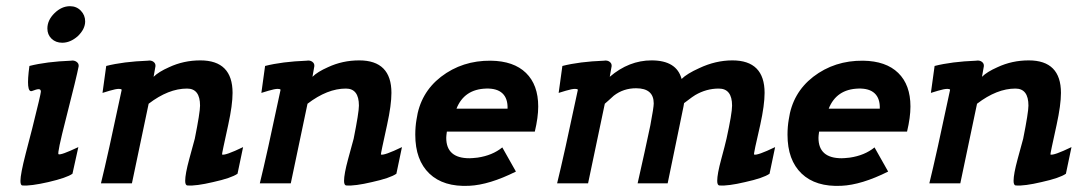

<svg xmlns="http://www.w3.org/2000/svg" viewBox="-20 -592 3488 620"><path d="M181 -454Q160 -454 146.5 -467Q133 -480 133 -500Q133 -527 156 -549.5Q179 -572 206 -572Q227 -572 241 -557.5Q255 -543 255 -523Q255 -498 231 -475Q207 -454 181 -454ZM234 -378Q228 -346 193 -209Q164 -96 169 -94Q176 -90 233 -117L214 -31Q196 -18 136 -4Q79 9 52 7Q46 6 46 -8Q46 -30 63 -96L84 -177Q112 -289 112 -296Q112 -304 105 -304Q98 -304 83 -298Q63 -292 75 -379Q130 -393 209 -396Q219 -398 227 -392.5Q235 -387 234 -378Z M765 -117 747 -31Q727 -17 668 -4Q613 9 585 7Q578 6 578 -8Q578 -30 591 -78L609 -144Q626 -229 626 -251Q626 -306 584 -306Q524 -306 460 -257L406 0H306Q328 -89 373 -302Q372 -305 364 -305Q354 -305 334 -299Q316 -294 311 -292L323 -379Q378 -393 457 -396Q468 -398 475.5 -392.5Q483 -387 482 -378L476 -344Q492 -360 526 -375Q573 -397 627 -397Q731 -397 731 -292Q731 -253 717 -189Q696 -94 697 -93Q707 -89 765 -117Z M1278 -117 1260 -31Q1240 -17 1181 -4Q1126 9 1098 7Q1091 6 1091 -8Q1091 -30 1104 -78L1122 -144Q1139 -229 1139 -251Q1139 -306 1097 -306Q1037 -306 973 -257L919 0H819Q841 -89 886 -302Q885 -305 877 -305Q867 -305 847 -299Q829 -294 824 -292L836 -379Q891 -393 970 -396Q981 -398 988.5 -392.5Q996 -387 995 -378L989 -344Q1005 -360 1039 -375Q1086 -397 1140 -397Q1244 -397 1244 -292Q1244 -253 1230 -189Q1209 -94 1210 -93Q1220 -89 1278 -117Z M1707 -167H1423Q1421 -153 1421 -147Q1421 -81 1496 -81Q1504 -81 1522 -83Q1570 -90 1602 -116L1646 -38Q1560 5 1495 8Q1412 12 1366.5 -31.5Q1321 -75 1321 -157Q1321 -183 1325 -206Q1337 -292 1404 -344Q1473 -397 1565 -396Q1639 -395 1678.5 -356.5Q1718 -318 1718 -248Q1718 -213 1707 -167ZM1454 -241H1619Q1620 -274 1602.5 -290.5Q1585 -307 1550 -306Q1479 -304 1454 -241Z M2483 -117 2465 -31Q2445 -17 2386 -4Q2331 9 2303 7Q2296 6 2296 -8Q2296 -30 2309 -78Q2321 -122 2326 -144Q2344 -226 2344 -251Q2344 -306 2301 -306Q2261 -306 2225 -285Q2222 -284 2189 -259Q2188 -251 2183 -228Q2178 -205 2175 -189L2136 0H2039Q2063 -106 2080 -187Q2091 -245 2091 -258Q2091 -307 2034 -307Q1993 -307 1962 -283Q1957 -278 1945.5 -268Q1934 -258 1933 -257L1879 0H1779Q1801 -89 1846 -302Q1845 -305 1837 -305Q1827 -305 1807 -299Q1789 -294 1784 -292L1796 -379Q1851 -393 1930 -396Q1941 -398 1948.5 -392.5Q1956 -387 1955 -378L1949 -344Q2011 -397 2084 -397Q2165 -397 2181 -337Q2198 -354 2238 -372Q2291 -397 2345 -397Q2449 -397 2449 -292Q2449 -253 2435 -189Q2413 -95 2415 -93Q2425 -89 2483 -117Z M2909 -167H2625Q2623 -153 2623 -147Q2623 -81 2698 -81Q2706 -81 2724 -83Q2772 -90 2804 -116L2848 -38Q2762 5 2697 8Q2614 12 2568.5 -31.5Q2523 -75 2523 -157Q2523 -183 2527 -206Q2539 -292 2606 -344Q2675 -397 2767 -396Q2841 -395 2880.5 -356.5Q2920 -318 2920 -248Q2920 -213 2909 -167ZM2656 -241H2821Q2822 -274 2804.5 -290.5Q2787 -307 2752 -306Q2681 -304 2656 -241Z M3440 -117 3422 -31Q3402 -17 3343 -4Q3288 9 3260 7Q3253 6 3253 -8Q3253 -30 3266 -78L3284 -144Q3301 -229 3301 -251Q3301 -306 3259 -306Q3199 -306 3135 -257L3081 0H2981Q3003 -89 3048 -302Q3047 -305 3039 -305Q3029 -305 3009 -299Q2991 -294 2986 -292L2998 -379Q3053 -393 3132 -396Q3143 -398 3150.5 -392.5Q3158 -387 3157 -378L3151 -344Q3167 -360 3201 -375Q3248 -397 3302 -397Q3406 -397 3406 -292Q3406 -253 3392 -189Q3371 -94 3372 -93Q3382 -89 3440 -117Z"/></svg>

Font: GFS Neohellenic Rg
Style: Bold Italic
Weight: 700
Italic angle: -12°
Designer: Designed by Takis Katsoulidis and George D. Matthiopoulos.
Foundry: Designed by Takis Katsoulidis and George D. Matthiopoulos.
Version: Version 1.0